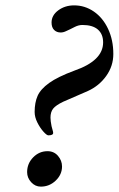

<svg xmlns="http://www.w3.org/2000/svg" viewBox="-20 -681 442 715"><path d="M109 -264Q109 -299 120 -324Q131 -349 163 -372Q195 -395 257 -418Q364 -455 364 -523Q364 -554 344.5 -571Q325 -588 287 -588Q273 -588 259 -581Q245 -574 241 -572Q238 -571 227 -565.5Q216 -560 206 -560Q191 -560 181.5 -569.5Q172 -579 172 -597Q172 -624 197 -642.5Q222 -661 256 -661Q296 -661 329.5 -638Q363 -615 382.5 -573.5Q402 -532 402 -480Q402 -435 375.5 -398Q349 -361 307 -342L215 -302Q188 -289 178 -276.5Q168 -264 168 -243Q168 -231 172 -211Q173 -206 175.5 -198Q178 -190 178 -186Q178 -177 160 -177Q154 -177 141.5 -191Q129 -205 119 -225Q109 -245 109 -264ZM81 -40Q81 -72 103.5 -95Q126 -118 157 -118Q181 -118 196 -100.5Q211 -83 211 -61Q211 -31 187.5 -8.5Q164 14 132 14Q111 14 96 -2.5Q81 -19 81 -40Z"/></svg>

Font: EB Garamond SemiBold
Style: Italic
Weight: 600
Italic angle: -17.2°
Designer: Georg Duffner and Octavio Pardo
Foundry: Georg Duffner
Version: Version 1.000